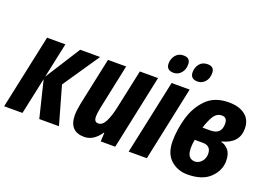

<svg xmlns="http://www.w3.org/2000/svg" viewBox="-116 -1038 1849 1330"><g transform="rotate(20 808.0 -373.0)"><path d="M126 0 184 -270 250 0H395L316 -279L499 -548H352L188 -290L243 -548H108L-9 0Z M703 -65H706L703 0H810L926 -548H792L731 -263Q717 -196 696 -153.5Q675 -111 643 -111Q613 -111 613 -150Q613 -182 624 -230L691 -548H557L482 -195Q478 -173 475 -151Q472 -129 472 -112Q472 10 584 10Q652 10 703 -65Z M1090 -708Q1090 -756 1040 -756Q1002 -756 981 -729.5Q960 -703 960 -669Q960 -619 1014 -619Q1045 -619 1067.5 -643.5Q1090 -668 1090 -708ZM1267 -708Q1267 -756 1217 -756Q1178 -756 1157.5 -729.5Q1137 -703 1137 -669Q1137 -619 1191 -619Q1222 -619 1244.5 -643.5Q1267 -668 1267 -708ZM1043 0 1159 -548H1026L909 0Z M1566 -169Q1566 -221 1543 -248.5Q1520 -276 1489 -282L1490 -286Q1611 -317 1611 -423Q1611 -489 1566.5 -523.5Q1522 -558 1446 -558Q1341 -558 1280.5 -496Q1220 -434 1195 -345Q1170 -256 1170 -173Q1170 -81 1221 -35.5Q1272 10 1344 10Q1454 10 1510 -44.5Q1566 -99 1566 -169ZM1432 -456Q1471 -456 1471 -408Q1471 -331 1391 -331H1333Q1347 -379 1369.5 -417.5Q1392 -456 1432 -456ZM1305 -173Q1305 -202 1311 -233H1370Q1432 -233 1432 -172Q1432 -139 1411 -115.5Q1390 -92 1362 -92Q1337 -92 1321 -109.5Q1305 -127 1305 -173Z"/></g></svg>

Font: Noto Sans UI Condensed ExtraBold
Style: Italic
Weight: 800
Width: 3
Designer: Monotype Design Team
Foundry: Monotype Imaging Inc.
Version: 1.001